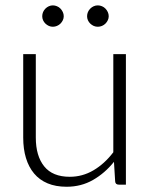

<svg xmlns="http://www.w3.org/2000/svg" viewBox="-20 -704 581 732"><path d="M116.5 -497.5V-179.5Q116.5 -109.5 148.5 -69.8Q180.5 -30 246 -30Q294.5 -30 336.5 -54.8Q378.5 -79.5 412 -123.5V-497.5H460V0H433.5Q419.5 0 419 -13L414.5 -87Q380 -44 334.8 -18Q289.5 8 234 8Q192.5 8 161.5 -5Q130.5 -18 110 -42.5Q89.5 -67 79 -101.5Q68.5 -136 68.5 -179.5V-497.5ZM223 -642Q223 -634 219.5 -626.8Q216 -619.5 210.5 -614Q205 -608.5 197.2 -605.2Q189.5 -602 181.5 -602Q173.5 -602 166.2 -605.2Q159 -608.5 153.2 -614Q147.5 -619.5 144.2 -626.8Q141 -634 141 -642Q141 -650.5 144.2 -658Q147.5 -665.5 153.2 -671.2Q159 -677 166.2 -680.2Q173.5 -683.5 181.5 -683.5Q189.5 -683.5 197.2 -680.2Q205 -677 210.5 -671.2Q216 -665.5 219.5 -658Q223 -650.5 223 -642ZM394.5 -642Q394.5 -634 391 -626.8Q387.5 -619.5 382 -614Q376.5 -608.5 368.8 -605.2Q361 -602 353 -602Q344.5 -602 337.2 -605.2Q330 -608.5 324.2 -614Q318.5 -619.5 315.2 -626.8Q312 -634 312 -642Q312 -650.5 315.2 -658Q318.5 -665.5 324.2 -671.2Q330 -677 337.2 -680.2Q344.5 -683.5 353 -683.5Q361 -683.5 368.8 -680.2Q376.5 -677 382 -671.2Q387.5 -665.5 391 -658Q394.5 -650.5 394.5 -642Z"/></svg>

Font: Lato Light
Style: Regular
Weight: 300
Designer: Lukasz Dziedzic
Foundry: Lukasz Dziedzic
Version: Version 1.104; Western+Polish opensource